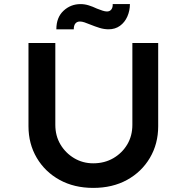

<svg xmlns="http://www.w3.org/2000/svg" viewBox="-20 -911 911 937"><path d="M435 6Q342 6 271 -33Q200 -72 159.5 -140.5Q119 -209 119 -295V-701H250V-302Q250 -248 275 -206Q300 -164 342 -139Q384 -114 435 -114Q490 -114 533 -139Q576 -164 601 -206Q626 -248 626 -302V-701H752V-295Q752 -209 711.5 -140.5Q671 -72 600 -33Q529 6 435 6ZM510 -768Q488 -768 465.5 -775Q443 -782 421 -791Q404 -798 392 -802Q380 -806 370 -806Q356 -806 348 -796.5Q340 -787 340 -768H255Q255 -826 290 -858.5Q325 -891 373 -891Q393 -891 412.5 -885Q432 -879 453 -869Q468 -863 480.5 -859Q493 -855 502 -855Q516 -855 523.5 -865Q531 -875 530 -891H614Q614 -859 601.5 -830.5Q589 -802 565.5 -785Q542 -768 510 -768Z"/></svg>

Font: Lexend Exa Medium
Style: Regular
Weight: 500
Designer: Bonnie Shaver-Troup, Thomas Jockin
Foundry: Lexend
Version: Version 1.007